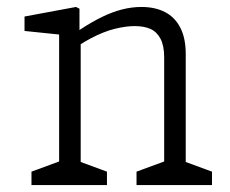

<svg xmlns="http://www.w3.org/2000/svg" viewBox="-20 -532 660 552"><path d="M372.5 -38.5 463.5 -72 452 -45V-367Q452 -400.5 441.5 -420.5Q431 -440.5 412.5 -448.8Q394 -457 367 -457Q342 -457 310.2 -449.2Q278.5 -441.5 240.5 -421.5Q211.5 -406 180.5 -383.5L185.5 -429.5Q194.5 -436 199 -439Q203.5 -442 212 -448Q244 -469 273.2 -483.2Q302.5 -497.5 330.8 -504.8Q359 -512 386.5 -512Q426 -512 454.5 -497.2Q483 -482.5 498.5 -452.2Q514 -422 514 -376.5V-40L498.5 -72L589.5 -38.5V0H372.5ZM70.5 -38.5 161.5 -72 150 -45V-457.5L172 -430.5L50.5 -443V-484.5L198.5 -512L208.5 -507V-426.5L212 -419.5V-40L196.5 -72L287.5 -38.5V0H70.5Z"/></svg>

Font: Monaspace Xenon Var ExtraLight
Style: Regular
Weight: 200
Designer: Riley Cran and the Lettermatic Team
Version: Version 1.200 (Monaspace Xenon Var)